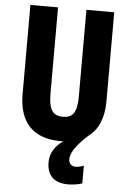

<svg xmlns="http://www.w3.org/2000/svg" viewBox="-62 -825 703 1045"><g transform="rotate(5 289.5 -302.5)"><path d="M345 38C345 9 365 -32 436 -97C491 -136 519 -203 519 -294V-780H367V-308C367 -217 343 -189 290 -189C239 -189 212 -216 212 -307V-780H61V-292C61 -136 142 -56 288 -56C293 -56 299 -56 304 -56C260 -26 234 14 234 64C234 130 268 175 349 175C373 175 405 171 427 163V66C417 71 395 76 381 76C361 76 345 61 345 38Z"/></g></svg>

Font: Noto Sans Malayalam UI ExtraCondensed ExtraBold
Style: Regular
Weight: 800
Width: 2
Designer: Jelle Bosma - Monotype Design Team
Foundry: Monotype Imaging Inc.
Version: Version 2.104